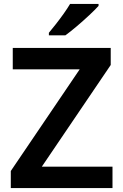

<svg xmlns="http://www.w3.org/2000/svg" viewBox="-20 -958 627 978"><path d="M553 0H35V-87L386 -605H45V-714H544V-627L193 -109H553ZM482 -928Q465 -909 434.5 -880.5Q404 -852 371 -824Q338 -796 313 -778H229V-791Q244 -809 264.5 -835Q285 -861 304.5 -888.5Q324 -916 337 -938H482Z"/></svg>

Font: Noto Sans Lao Looped SemiBold
Style: Regular
Weight: 600
Designer: Mark Frömberg, Ben Mitchell
Foundry: The Fontpad Ltd
Version: Version 1.002; ttfautohint (v1.8.4.7-5d5b)